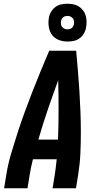

<svg xmlns="http://www.w3.org/2000/svg" viewBox="-20 -1006 540 1026"><path d="M2 0 14 -74Q23 -130 39.5 -185.5Q56 -241 74 -296.5Q92 -352 112 -407Q132 -462 153.5 -517Q175 -572 197.5 -626.5Q220 -681 243 -735H387Q392 -681 396.5 -626.5Q401 -572 404.5 -517Q408 -462 410 -407Q412 -352 412 -296.5Q412 -241 409.5 -185.5Q407 -130 398 -74L386 0H261L273 -74Q276 -94 278.5 -114.5Q281 -135 283 -155H156Q151 -135 146.5 -114.5Q142 -94 139 -74L127 0ZM290 -260Q293 -340 293 -419Q293 -498 291 -577Q262 -498 235 -419Q208 -340 185 -260ZM341 -784Q316 -784 294 -792.5Q272 -801 258.5 -819Q245 -837 241 -861Q237 -885 241 -910Q243 -926 252.5 -942Q262 -958 276 -968.5Q290 -979 306.5 -982.5Q323 -986 340 -986Q356 -986 372 -983Q388 -980 401 -971.5Q414 -963 423.5 -951Q433 -939 437.5 -924Q442 -909 442.5 -893Q443 -877 440 -860Q438 -844 429 -828Q420 -812 405.5 -801.5Q391 -791 374.5 -787.5Q358 -784 341 -784ZM341 -849Q347 -849 352.5 -850.5Q358 -852 363 -856Q368 -860 371 -865.5Q374 -871 375 -876Q377 -885 375.5 -893.5Q374 -902 369 -908Q364 -914 357 -917.5Q350 -921 341 -921Q335 -921 329 -919.5Q323 -918 318 -914Q313 -910 310 -904.5Q307 -899 306 -894Q305 -885 306 -876.5Q307 -868 312 -862Q317 -856 324.5 -852.5Q332 -849 341 -849Z"/></svg>

Font: Iosevka Term Curly XBd Obl
Style: Regular
Weight: 800
Italic angle: -9°
Designer: Belleve Invis
Foundry: Belleve Invis
Version: Version 32.3.0